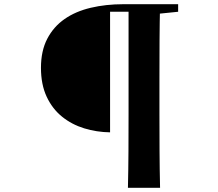

<svg xmlns="http://www.w3.org/2000/svg" viewBox="-20 -765 1040 914"><path d="M504 -135Q440 -136 381 -154Q322 -172 275.5 -209.5Q229 -247 202 -305Q175 -363 175 -442Q175 -523 205 -580.5Q235 -638 287.5 -674.5Q340 -711 412 -728Q484 -745 567 -745H667V-709H504ZM589 129Q591 44 591.5 -44Q592 -132 592 -222V-745H742Q740 -660 739.5 -571.5Q739 -483 739 -393V-223Q739 -135 739.5 -46.5Q740 42 742 129ZM665 -694V-745H828V-709L680 -694Z"/></svg>

Font: Noto Serif KR ExtraLight ExtraBold
Style: Regular
Weight: 800
Version: Version 2.003-H1;hotconv 1.1.1;makeotfexe 2.6.0